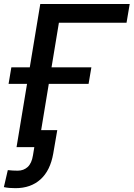

<svg xmlns="http://www.w3.org/2000/svg" viewBox="-26 -748 680 976"><path d="M633.3 -727.5 617.2 -632.3H273.4L168.9 0H58.1L178.7 -727.5ZM17.6 -321.8 31.7 -405.8H438.5L424.3 -321.8ZM52.7 208.5Q36.6 208.5 22 207.3Q7.3 206.1 -6.3 203.1L13.7 116.7Q25.9 118.2 39.1 118.9Q52.2 119.6 64 119.6Q94.2 119.6 114.7 100.8Q135.3 82 141.6 41.5L148.4 0H106.9L121.1 -86.4H265.1L244.6 32.7Q229.5 119.1 179.9 163.8Q130.4 208.5 52.7 208.5Z"/></svg>

Font: Inter 18pt Medium
Style: Italic
Weight: 500
Italic angle: -9.3988°
Designer: Rasmus Andersson
Foundry: rsms
Version: Version 4.001;git-66647c0bb